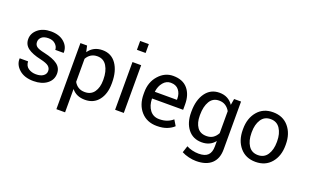

<svg xmlns="http://www.w3.org/2000/svg" viewBox="-102 -1273 3212 1997"><g transform="rotate(20 1504.5 -274.5)"><path d="M377 -140.1Q377 -171.9 352.8 -192.4Q328.6 -212.9 261.2 -228Q165 -249 116.5 -284.9Q67.9 -320.8 67.9 -382.8Q67.9 -447.3 122.6 -492.7Q177.2 -538.1 265.1 -538.1Q357.4 -538.1 411.9 -490.7Q466.3 -443.4 463.9 -375.5L462.9 -372.6H371.1Q371.1 -407.2 342 -434.8Q313 -462.4 265.1 -462.4Q213.9 -462.4 189 -439.9Q164.1 -417.5 164.1 -385.7Q164.1 -354.5 186 -336.4Q208 -318.4 275.4 -304.2Q375.5 -282.7 424.3 -245.8Q473.1 -209 473.1 -147Q473.1 -76.7 416.3 -33.2Q359.4 10.3 267.6 10.3Q166.5 10.3 108.4 -41Q50.3 -92.3 53.2 -160.6L54.2 -163.6H146Q148.4 -112.3 184.1 -88.6Q219.7 -64.9 267.6 -64.9Q318.8 -64.9 347.9 -85.7Q377 -106.4 377 -140.1Z M1043 -244.1Q1043 -129.9 988.3 -59.8Q933.6 10.3 837.4 10.3Q788.6 10.3 751.7 -6.1Q714.8 -22.5 689 -55.2V203.1H592.8V-528.3H666.5L681.6 -460Q707.5 -498 746.1 -518.1Q784.7 -538.1 835.9 -538.1Q934.1 -538.1 988.5 -460.2Q1043 -382.3 1043 -254.4ZM946.8 -254.4Q946.8 -344.2 911.4 -402.1Q876 -460 807.1 -460Q765.6 -460 736.3 -441.2Q707 -422.4 689 -389.6V-134.3Q707 -101.6 736.3 -83.3Q765.6 -64.9 808.1 -64.9Q876.5 -64.9 911.6 -115Q946.8 -165 946.8 -244.1Z M1265.1 0H1168.9V-528.3H1265.1ZM1265.1 -663.6H1168.9V-761.7H1265.1Z M1632.3 10.3Q1522 10.3 1456.8 -63.2Q1391.6 -136.7 1391.6 -253.9V-275.4Q1391.6 -388.2 1458.7 -463.1Q1525.9 -538.1 1617.7 -538.1Q1724.6 -538.1 1779.3 -473.6Q1834 -409.2 1834 -301.8V-241.7H1491.2L1489.7 -239.3Q1491.2 -163.1 1528.3 -114Q1565.4 -64.9 1632.3 -64.9Q1681.2 -64.9 1718 -78.9Q1754.9 -92.8 1781.7 -117.2L1819.3 -54.7Q1791 -26.9 1744.6 -8.3Q1698.2 10.3 1632.3 10.3ZM1617.7 -462.4Q1569.3 -462.4 1535.2 -421.6Q1501 -380.9 1493.2 -319.3L1494.1 -316.9H1737.8V-329.6Q1737.8 -386.2 1707.5 -424.3Q1677.2 -462.4 1617.7 -462.4Z M1920.9 -254.4Q1920.9 -381.8 1976.6 -460Q2032.2 -538.1 2130.4 -538.1Q2180.7 -538.1 2218.8 -517.8Q2256.8 -497.6 2282.2 -459.5L2293.9 -528.3H2370.6V2.9Q2370.6 104.5 2311.5 158.9Q2252.4 213.4 2141.1 213.4Q2103 213.4 2058.8 202.9Q2014.6 192.4 1981 174.3L2005.4 99.6Q2031.2 114.3 2067.9 123.3Q2104.5 132.3 2140.1 132.3Q2210.4 132.3 2242.4 100.3Q2274.4 68.4 2274.4 2.9V-56.6Q2248.5 -23.4 2212.4 -6.6Q2176.3 10.3 2129.4 10.3Q2032.2 10.3 1976.6 -60.1Q1920.9 -130.4 1920.9 -244.1ZM2017.1 -244.1Q2017.1 -164.6 2050.8 -116.2Q2084.5 -67.9 2153.3 -67.9Q2196.8 -67.9 2226.1 -87.6Q2255.4 -107.4 2274.4 -143.6V-386.7Q2255.9 -420.4 2226.1 -440.2Q2196.3 -460 2154.3 -460Q2085.4 -460 2051.3 -402.3Q2017.1 -344.7 2017.1 -254.4Z M2487.8 -269Q2487.8 -386.2 2551.3 -462.2Q2614.7 -538.1 2723.6 -538.1Q2833.5 -538.1 2897.2 -462.4Q2960.9 -386.7 2960.9 -269V-258.3Q2960.9 -140.1 2897.5 -64.9Q2834 10.3 2724.6 10.3Q2615.2 10.3 2551.5 -65.2Q2487.8 -140.6 2487.8 -258.3ZM2584 -258.3Q2584 -174.3 2619.4 -119.6Q2654.8 -64.9 2724.6 -64.9Q2793.5 -64.9 2829.1 -119.6Q2864.7 -174.3 2864.7 -258.3V-269Q2864.7 -352.1 2828.9 -407.2Q2793 -462.4 2723.6 -462.4Q2654.8 -462.4 2619.4 -407.2Q2584 -352.1 2584 -269Z"/></g></svg>

Font: GeogebraSans
Style: Regular
Weight: 400
Designer: Google
Version: Version 1.100140; 2013